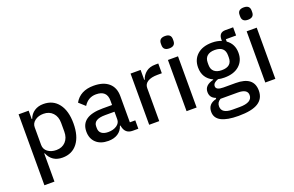

<svg xmlns="http://www.w3.org/2000/svg" viewBox="-111 -1180 2797 1829"><g transform="rotate(-20 1287.0 -265.5)"><path d="M80 200V-519H182V-434H187Q204 -480 242.5 -505.5Q281 -531 334 -531Q432 -531 487 -459Q542 -387 542 -260Q542 -132 487 -60Q432 12 334 12Q227 12 187 -85H182V200ZM303 -76Q362 -76 397.5 -114Q433 -152 433 -215V-304Q433 -367 397.5 -405Q362 -443 303 -443Q252 -443 217 -417Q182 -391 182 -351V-172Q182 -128 216.5 -102Q251 -76 303 -76Z M799 12Q720 12 675 -30Q630 -72 630 -143Q630 -298 851 -298H947V-343Q947 -446 837 -446Q757 -446 712 -374L650 -430Q707 -531 843 -531Q942 -531 996 -484Q1050 -437 1050 -351V-85H1105V0H1048Q972 0 957 -78L955 -87H950Q935 -39 895.5 -13.5Q856 12 799 12ZM826 -68Q878 -68 912.5 -91.5Q947 -115 947 -153V-230H852Q735 -230 735 -159V-140Q735 -105 759 -86.5Q783 -68 826 -68Z M1215 0V-519H1317V-418H1322Q1335 -461 1371.5 -490Q1408 -519 1466 -519H1496V-420H1452Q1388 -420 1352.5 -398Q1317 -376 1317 -336V0Z M1584 -673V-689Q1584 -743 1645 -743Q1706 -743 1706 -689V-673Q1706 -618 1645 -618Q1584 -618 1584 -673ZM1594 0V-519H1696V0Z M2046 212Q1812 212 1812 87Q1812 6 1899 -13V-24Q1843 -44 1843 -103Q1843 -172 1935 -194V-198Q1839 -244 1839 -353Q1839 -434 1893.5 -482.5Q1948 -531 2044 -531Q2096 -531 2139 -514V-527Q2139 -599 2205 -599H2284V-516H2180V-492Q2249 -444 2249 -353Q2249 -273 2194.5 -225Q2140 -177 2044 -177Q2007 -177 1980 -184Q1927 -166 1927 -131Q1927 -92 2001 -92H2125Q2308 -92 2308 51Q2308 132 2244.5 172Q2181 212 2046 212ZM2044 -252Q2147 -252 2147 -342V-365Q2147 -456 2044 -456Q1995 -456 1968 -433Q1941 -410 1941 -365V-342Q1941 -298 1968 -275Q1995 -252 2044 -252ZM2011 136H2081Q2211 136 2211 61Q2211 0 2113 0H1938Q1900 22 1900 63Q1900 136 2011 136Z M2382 -673V-689Q2382 -743 2443 -743Q2504 -743 2504 -689V-673Q2504 -618 2443 -618Q2382 -618 2382 -673ZM2392 0V-519H2494V0Z"/></g></svg>

Font: Anuphan Medium
Style: Regular
Weight: 500
Designer: Mike Abbink, Paul van der Laan, Pieter van Rosmalen, Mint Tantisuwanna
Foundry: Bold Monday; Cadson Demak
Version: Version 3.002;hotconv 1.0.109;makeotfexe 2.5.65596